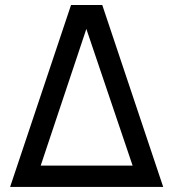

<svg xmlns="http://www.w3.org/2000/svg" viewBox="-20 -740 686 760"><path d="M20 0 261.2 -720.2H384.8L626 0ZM321.8 -625.5 141.1 -84.5H504.9Z"/></svg>

Font: Vela Sans Med
Style: Regular
Weight: 500
Designer: Principal design: Mikhail Sharanda - project Manrope.
Design modification: Ravid Balaliev
Foundry: Mikhail Sharanda
Version: Version 1.001